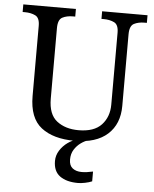

<svg xmlns="http://www.w3.org/2000/svg" viewBox="-61 -748 830 1033"><g transform="rotate(5 354.0 -231.0)"><path d="M361.3 9.8Q246.1 9.8 180.7 -41Q115.2 -91.8 115.2 -210.9V-589.8Q115.2 -632.8 91.3 -644.5Q67.4 -656.2 35.2 -656.2H22.5V-697.3H306.6V-656.2H293.9Q260.7 -656.2 237.3 -644Q213.9 -631.8 213.9 -585.9V-205.1Q213.9 -120.1 259.8 -84.5Q305.7 -48.8 377 -48.8Q460.9 -48.8 501 -91.8Q541 -134.8 541 -201.2V-589.8Q541 -632.8 517.1 -644.5Q493.2 -656.2 460.9 -656.2H448.2V-697.3H693.4V-656.2H680.7Q647.5 -656.2 624 -644Q600.6 -631.8 600.6 -585.9V-199.2Q600.6 -101.6 539.1 -45.9Q477.5 9.8 361.3 9.8ZM399.4 234.4Q336.9 234.4 301.3 208.5Q265.6 182.6 265.6 127Q265.6 96.7 282.2 70.3Q298.8 43.9 324.7 25.4Q350.6 6.8 380.9 0H436.5Q416 5.9 395 21Q374 36.1 359.9 58.6Q345.7 81.1 345.7 112.3Q345.7 144.5 364.7 159.2Q383.8 173.8 413.1 173.8Q426.8 173.8 441.9 171.9Q457 169.9 474.6 166V218.8Q459 225.6 437 230Q415 234.4 399.4 234.4Z"/></g></svg>

Font: Noto Serif Todhri
Style: Regular
Weight: 400
Designer: Mikhail Merkuryev
Version: Version 1.000; ttfautohint (v1.8.4.7-5d5b)